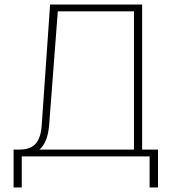

<svg xmlns="http://www.w3.org/2000/svg" viewBox="-20 -690 756 847"><path d="M201 -670 164 -137C158 -51 120 -30 63 -30H40V137H76V0H640V137H677V-30H607V-670ZM154 -30C179 -52 193 -88 197 -141L235 -640H571V-30Z"/></svg>

Font: LT Wave Alt Thin
Style: Regular
Weight: 100
Designer: Daniel Lyons
Version: Version 2.5 (Glyphs App)